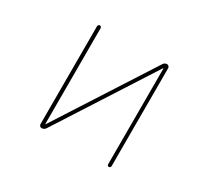

<svg xmlns="http://www.w3.org/2000/svg" viewBox="-143 -981 1286 1187"><g transform="rotate(30 500.0 -388.0)"><path d="M733.4 -35.2V-717.8Q733.4 -718.8 732.4 -718.8Q731.4 -718.8 730.5 -718.8L293 -38.1Q283.2 -22.5 264.6 -22.5Q257.8 -22.5 252.4 -27.8Q247.1 -33.2 247.1 -41V-740.2Q247.1 -745.1 251 -749Q254.9 -752.9 260.3 -752.9Q265.6 -752.9 269 -749Q272.5 -745.1 272.5 -740.2V-57.6Q272.5 -56.6 273.4 -56.6Q274.4 -56.6 275.4 -56.6L713.9 -738.3Q722.7 -752.9 740.2 -752.9Q747.1 -752.9 752.4 -747.6Q757.8 -742.2 757.8 -735.4V-35.2Q757.8 -30.3 753.9 -26.4Q750 -22.5 745.1 -22.5Q740.2 -22.5 736.8 -26.4Q733.4 -30.3 733.4 -35.2Z"/></g></svg>

Font: Rounded-X Mgen+ 2m thin
Style: Regular
Weight: 100
Designer: [Source Han Sans]
Ryoko NISHIZUKA  (kana & ideographs); Paul D. Hunt (Latin, Greek & Cyrillic); Wenlong ZHANG  (bopomofo
Version: Version 1.059.20150602